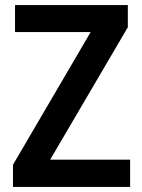

<svg xmlns="http://www.w3.org/2000/svg" viewBox="-20 -734 559 754"><path d="M491 0H31V-87L336 -608H39V-714H482V-627L177 -107H491Z"/></svg>

Font: Noto Sans Lao UI SemCond SemBd
Style: Regular
Weight: 600
Width: 4
Designer: Monotype Design Team
Foundry: Monotype Imaging Inc.
Version: Version 2.000; ttfautohint (v1.8.4.7-5d5b)